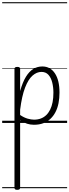

<svg xmlns="http://www.w3.org/2000/svg" viewBox="-20 -1130 637 1765"><path d="M139 615Q125 615 119 610.5Q113 606 113 596V-496Q113 -506 119.5 -510.5Q126 -515 140 -515Q153 -515 159 -510.5Q165 -506 165 -496V-293Q188 -375 218.5 -424.5Q249 -474 286.5 -496.5Q324 -519 369 -519Q443 -519 485 -455.5Q527 -392 527 -279Q527 -227 518 -181.5Q509 -136 490 -99.5Q471 -63 443 -37Q415 -11 377.5 3Q340 17 292 17Q260 17 229.5 7.5Q199 -2 165 -24V596Q165 606 158.5 610.5Q152 615 139 615ZM165 -73Q202 -48 235 -39Q268 -30 293 -30Q327 -30 355 -40.5Q383 -51 404.5 -71.5Q426 -92 441 -122Q456 -152 463.5 -191Q471 -230 471 -278Q471 -328 460 -372Q449 -416 425 -442.5Q401 -469 361 -469Q318 -469 279 -435Q240 -401 210.5 -324.5Q181 -248 165 -121ZM0 590H597V600H0ZM0 -20H597V0H0ZM0 -505H597V-500H0ZM0 -1110H597V-1100H0Z"/></svg>

Font: Playwrite FR Moderne Guides
Style: Regular
Weight: 400
Designer: Veronika Burian, José Scaglione
Foundry: TypeTogether
Version: Version 1.003